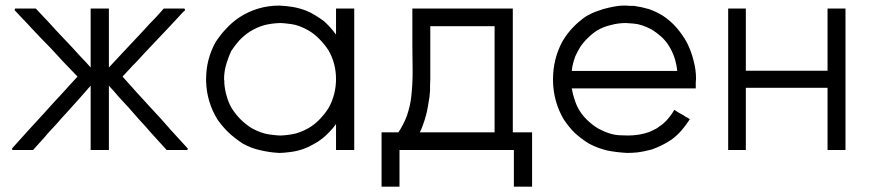

<svg xmlns="http://www.w3.org/2000/svg" viewBox="-20 -539 3180 700"><path d="M426.8 -259.8Q452.1 -231.4 477.5 -203.1Q503.9 -174.8 529.3 -146.5Q547.9 -127 566.4 -106.4Q585 -85.9 602.5 -65.4Q618.2 -48.8 633.8 -31.2Q649.4 -14.6 665 2.9Q664.1 3.9 664.1 4.9Q663.1 5.9 663.1 7.8Q660.2 7.8 657.2 7.8Q655.3 7.8 652.3 7.8Q650.4 7.8 648.4 7.8Q645.5 7.8 643.6 7.8Q638.7 7.8 633.8 7.8Q628.9 7.8 624 7.8Q619.1 7.8 614.3 7.8Q609.4 7.8 604.5 7.8Q600.6 7.8 595.7 7.8Q591.8 7.8 586.9 7.8Q586.9 6.8 585.9 5.9Q585.9 5.9 585 4.9Q559.6 -23.4 534.2 -50.8Q509.8 -79.1 484.4 -106.4Q466.8 -126 450.2 -145.5Q432.6 -164.1 415 -183.6Q406.2 -194.3 396.5 -205.1Q386.7 -215.8 377 -226.6Q377 -203.1 377 -180.7Q377 -157.2 377 -133.8Q377 -115.2 377 -95.7Q377 -76.2 377 -57.6Q377 -41 377 -25.4Q377 -8.8 377 7.8Q375 7.8 373 7.8Q371.1 7.8 369.1 7.8Q363.3 7.8 357.4 7.8Q352.5 7.8 346.7 7.8Q342.8 7.8 337.9 7.8Q334 7.8 330.1 7.8Q325.2 7.8 320.3 7.8Q315.4 7.8 310.5 7.8Q310.5 5.9 310.5 3.9Q310.5 2 310.5 0Q310.5 -28.3 310.5 -55.7Q310.5 -84 310.5 -112.3Q310.5 -130.9 310.5 -150.4Q310.5 -168.9 310.5 -188.5Q310.5 -198.2 310.5 -207Q310.5 -216.8 310.5 -226.6Q289.1 -202.1 267.6 -177.7Q245.1 -153.3 223.6 -128.9Q206.1 -110.4 189.5 -90.8Q171.9 -71.3 154.3 -52.7Q141.6 -37.1 127.9 -22.5Q114.3 -7.8 100.6 7.8Q99.6 7.8 99.6 7.8Q98.6 7.8 97.7 7.8Q90.8 7.8 83 7.8Q76.2 7.8 69.3 7.8Q64.5 7.8 59.6 7.8Q54.7 7.8 49.8 7.8Q43.9 7.8 37.1 7.8Q31.2 7.8 25.4 7.8Q24.4 5.9 23.4 2.9Q25.4 0 30.3 -4.9Q56.6 -34.2 84 -64.5Q110.4 -93.8 137.7 -123Q156.2 -143.6 174.8 -164.1Q193.4 -184.6 211.9 -204.1Q224.6 -217.8 237.3 -232.4Q250 -246.1 262.7 -259.8Q237.3 -286.1 212.9 -311.5Q188.5 -337.9 164.1 -364.3Q146.5 -382.8 127.9 -401.4Q110.4 -419.9 92.8 -438.5Q78.1 -455.1 62.5 -470.7Q47.9 -486.3 33.2 -502Q33.2 -503.9 35.2 -507.8Q39.1 -507.8 45.9 -507.8Q52.7 -507.8 59.6 -507.8Q66.4 -507.8 73.2 -507.8Q78.1 -507.8 83 -507.8Q87.9 -507.8 92.8 -507.8Q97.7 -507.8 101.6 -507.8Q106.4 -507.8 110.4 -507.8Q111.3 -506.8 112.3 -505.9Q112.3 -505.9 113.3 -504.9Q136.7 -479.5 161.1 -454.1Q184.6 -427.7 209 -402.3Q225.6 -384.8 242.2 -367.2Q257.8 -349.6 274.4 -332Q284.2 -322.3 293 -312.5Q301.8 -302.7 310.5 -293Q310.5 -313.5 310.5 -335Q310.5 -355.5 310.5 -377Q310.5 -394.5 310.5 -412.1Q310.5 -429.7 310.5 -447.3Q310.5 -461.9 310.5 -477.5Q310.5 -492.2 310.5 -507.8Q312.5 -507.8 314.5 -507.8Q316.4 -507.8 318.4 -507.8Q324.2 -507.8 330.1 -507.8Q335.9 -507.8 341.8 -507.8Q345.7 -507.8 349.6 -507.8Q353.5 -507.8 357.4 -507.8Q362.3 -507.8 367.2 -507.8Q372.1 -507.8 377 -507.8Q377 -505.9 377 -503.9Q377 -502 377 -500Q377 -474.6 377 -448.2Q377 -422.9 377 -397.5Q377 -379.9 377 -362.3Q377 -344.7 377 -327.1Q377 -318.4 377 -309.6Q377 -301.8 377 -293Q397.5 -315.4 418.9 -337.9Q439.5 -359.4 460 -381.8Q476.6 -399.4 493.2 -417Q509.8 -434.6 525.4 -452.1Q539.1 -465.8 551.8 -479.5Q564.5 -494.1 577.1 -507.8Q578.1 -507.8 579.1 -507.8Q580.1 -507.8 580.1 -507.8Q587.9 -507.8 594.7 -507.8Q601.6 -507.8 608.4 -507.8Q613.3 -507.8 618.2 -507.8Q623 -507.8 627.9 -507.8Q633.8 -507.8 640.6 -507.8Q646.5 -507.8 652.3 -507.8Q653.3 -505.9 655.3 -502Q652.3 -500 647.5 -495.1Q622.1 -467.8 596.7 -440.4Q571.3 -413.1 544.9 -385.7Q527.3 -367.2 509.8 -348.6Q492.2 -329.1 474.6 -310.5Q468.8 -304.7 462.9 -298.8Q457 -292 451.2 -286.1Q445.3 -279.3 438.5 -272.5Q432.6 -266.6 426.8 -259.8Z M1205.1 -413.1Q1205.1 -419.9 1205.1 -427.7Q1205.1 -434.6 1205.1 -441.4Q1205.1 -450.2 1205.1 -460Q1205.1 -468.8 1205.1 -477.5Q1205.1 -485.4 1205.1 -492.2Q1205.1 -500 1205.1 -507.8Q1207 -507.8 1209 -507.8Q1210.9 -507.8 1212.9 -507.8Q1214.8 -507.8 1216.8 -507.8Q1217.8 -507.8 1219.7 -507.8Q1223.6 -507.8 1227.5 -507.8Q1231.4 -507.8 1236.3 -507.8Q1240.2 -507.8 1244.1 -507.8Q1248 -507.8 1252 -507.8Q1256.8 -507.8 1261.7 -507.8Q1266.6 -507.8 1271.5 -507.8Q1271.5 -505.9 1271.5 -503.9Q1271.5 -502 1271.5 -500Q1271.5 -443.4 1271.5 -386.7Q1271.5 -329.1 1271.5 -272.5Q1271.5 -233.4 1271.5 -194.3Q1271.5 -155.3 1271.5 -116.2Q1271.5 -85.9 1271.5 -54.7Q1271.5 -23.4 1271.5 7.8Q1269.5 7.8 1267.6 7.8Q1265.6 7.8 1263.7 7.8Q1257.8 7.8 1252 7.8Q1246.1 7.8 1240.2 7.8Q1236.3 7.8 1232.4 7.8Q1228.5 7.8 1224.6 7.8Q1219.7 7.8 1214.8 7.8Q1210 7.8 1205.1 7.8Q1205.1 5.9 1205.1 3.9Q1205.1 2 1205.1 0Q1205.1 -12.7 1205.1 -25.4Q1205.1 -38.1 1205.1 -51.8Q1205.1 -60.5 1205.1 -69.3Q1205.1 -78.1 1205.1 -86.9Q1194.3 -71.3 1181.6 -58.6Q1169.9 -45.9 1155.3 -34.2Q1139.6 -21.5 1122.1 -12.7Q1105.5 -2.9 1086.9 3.9Q1057.6 13.7 1035.2 15.6Q1012.7 18.6 998 18.6Q961.9 16.6 929.7 8.8Q896.5 2 865.2 -15.6Q837.9 -33.2 814.5 -54.7Q792 -76.2 773.4 -102.5Q733.4 -167 731.4 -243.2Q731.4 -247.1 731.4 -251Q731.4 -322.3 765.6 -384.8Q783.2 -412.1 804.7 -434.6Q826.2 -458 852.5 -475.6Q885.7 -497.1 921.9 -507.8Q958 -518.6 998 -518.6Q1022.5 -517.6 1046.9 -513.7Q1070.3 -509.8 1093.8 -501Q1112.3 -494.1 1128.9 -483.4Q1145.5 -473.6 1161.1 -461.9Q1172.9 -451.2 1183.6 -439.5Q1194.3 -427.7 1204.1 -414.1Q1205.1 -414.1 1205.1 -414.1Q1205.1 -413.1 1205.1 -413.1ZM796.9 -250Q796.9 -246.1 797.9 -242.2Q797.9 -238.3 797.9 -234.4Q799.8 -210.9 806.6 -188.5Q812.5 -166 824.2 -145.5Q838.9 -122.1 857.4 -103.5Q876 -85 898.4 -71.3Q932.6 -52.7 961.9 -48.8Q991.2 -44.9 1002 -44.9Q1032.2 -45.9 1059.6 -52.7Q1086.9 -60.5 1113.3 -77.1Q1133.8 -90.8 1149.4 -108.4Q1166 -126 1178.7 -146.5Q1205.1 -195.3 1205.1 -251Q1205.1 -307.6 1177.7 -355.5Q1163.1 -377.9 1144.5 -396.5Q1127 -415 1103.5 -428.7Q1070.3 -447.3 1042 -451.2Q1012.7 -455.1 1002 -455.1Q970.7 -454.1 943.4 -447.3Q916 -439.5 889.6 -422.9Q869.1 -409.2 852.5 -391.6Q836.9 -374 823.2 -353.5Q814.5 -335.9 805.7 -307.6Q796.9 -279.3 796.9 -250Z M1432.6 -56.6Q1442.4 -71.3 1450.2 -86.9Q1458 -101.6 1463.9 -118.2Q1469.7 -135.7 1473.6 -152.3Q1477.5 -168.9 1479.5 -187.5Q1484.4 -232.4 1484.4 -278.3Q1483.4 -325.2 1483.4 -371.1Q1483.4 -390.6 1483.4 -410.2Q1483.4 -430.7 1483.4 -450.2Q1483.4 -464.8 1483.4 -478.5Q1483.4 -493.2 1483.4 -507.8Q1485.4 -507.8 1487.3 -507.8Q1489.3 -507.8 1491.2 -507.8Q1531.2 -507.8 1571.3 -507.8Q1611.3 -507.8 1650.4 -507.8Q1677.7 -507.8 1705.1 -507.8Q1732.4 -507.8 1759.8 -507.8Q1782.2 -507.8 1804.7 -507.8Q1827.1 -507.8 1849.6 -507.8Q1849.6 -505.9 1849.6 -503.9Q1849.6 -502 1849.6 -500Q1849.6 -448.2 1849.6 -397.5Q1849.6 -345.7 1849.6 -294.9Q1849.6 -259.8 1849.6 -224.6Q1849.6 -189.5 1849.6 -154.3Q1849.6 -129.9 1849.6 -105.5Q1849.6 -81.1 1849.6 -56.6Q1855.5 -56.6 1862.3 -56.6Q1868.2 -56.6 1874 -56.6Q1879.9 -56.6 1884.8 -56.6Q1890.6 -56.6 1895.5 -56.6Q1901.4 -56.6 1908.2 -56.6Q1914.1 -56.6 1919.9 -56.6Q1919.9 -54.7 1919.9 -52.7Q1919.9 -50.8 1919.9 -48.8Q1919.9 -28.3 1919.9 -7.8Q1919.9 13.7 1919.9 34.2Q1919.9 48.8 1919.9 62.5Q1919.9 77.1 1919.9 90.8Q1919.9 103.5 1919.9 116.2Q1919.9 128.9 1919.9 141.6Q1918 141.6 1916 141.6Q1914.1 141.6 1912.1 141.6Q1906.2 141.6 1900.4 141.6Q1894.5 141.6 1888.7 141.6Q1884.8 141.6 1880.9 141.6Q1877 141.6 1873 141.6Q1868.2 141.6 1863.3 141.6Q1858.4 141.6 1853.5 141.6Q1853.5 139.6 1853.5 137.7Q1853.5 135.7 1853.5 133.8Q1853.5 119.1 1853.5 103.5Q1853.5 87.9 1853.5 73.2Q1853.5 62.5 1853.5 51.8Q1853.5 42 1853.5 31.2Q1853.5 25.4 1853.5 19.5Q1853.5 13.7 1853.5 7.8Q1806.6 7.8 1758.8 7.8Q1711.9 7.8 1665 7.8Q1630.9 7.8 1597.7 7.8Q1563.5 7.8 1530.3 7.8Q1506.8 7.8 1483.4 7.8Q1460 7.8 1436.5 7.8Q1436.5 20.5 1436.5 34.2Q1436.5 47.9 1436.5 60.5Q1436.5 71.3 1436.5 82Q1436.5 91.8 1436.5 102.5Q1436.5 112.3 1436.5 122.1Q1436.5 131.8 1436.5 141.6Q1434.6 141.6 1432.6 141.6Q1430.7 141.6 1428.7 141.6Q1423.8 141.6 1418 141.6Q1412.1 141.6 1406.2 141.6Q1402.3 141.6 1398.4 141.6Q1393.6 141.6 1389.6 141.6Q1384.8 141.6 1379.9 141.6Q1376 141.6 1371.1 141.6Q1371.1 139.6 1371.1 137.7Q1371.1 135.7 1371.1 133.8Q1371.1 113.3 1371.1 92.8Q1371.1 71.3 1371.1 50.8Q1371.1 36.1 1371.1 22.5Q1371.1 7.8 1371.1 -5.9Q1371.1 -18.6 1371.1 -31.2Q1371.1 -43.9 1371.1 -56.6Q1372.1 -56.6 1374 -56.6Q1376 -56.6 1377.9 -56.6Q1384.8 -56.6 1391.6 -56.6Q1397.5 -56.6 1404.3 -56.6Q1409.2 -56.6 1414.1 -56.6Q1418 -56.6 1422.9 -56.6Q1423.8 -56.6 1425.8 -56.6Q1426.8 -56.6 1428.7 -56.6Q1429.7 -56.6 1430.7 -56.6Q1431.6 -56.6 1432.6 -56.6ZM1548.8 -443.4Q1548.8 -433.6 1548.8 -423.8Q1548.8 -414.1 1548.8 -404.3Q1548.8 -388.7 1548.8 -373Q1548.8 -357.4 1548.8 -341.8Q1548.8 -314.5 1548.8 -284.2Q1548.8 -253.9 1548.8 -250Q1548.8 -240.2 1547.9 -229.5Q1547.9 -219.7 1547.9 -209Q1546.9 -204.1 1546.9 -198.2Q1545.9 -192.4 1545.9 -186.5Q1543 -168.9 1540 -150.4Q1537.1 -132.8 1532.2 -115.2Q1528.3 -100.6 1522.5 -85Q1517.6 -70.3 1510.7 -56.6Q1524.4 -56.6 1538.1 -56.6Q1552.7 -56.6 1566.4 -56.6Q1589.8 -56.6 1612.3 -56.6Q1634.8 -56.6 1658.2 -56.6Q1689.5 -56.6 1720.7 -56.6Q1752 -56.6 1783.2 -56.6Q1783.2 -78.1 1783.2 -99.6Q1783.2 -121.1 1783.2 -142.6Q1783.2 -173.8 1783.2 -205.1Q1783.2 -237.3 1783.2 -268.6Q1783.2 -311.5 1783.2 -355.5Q1783.2 -399.4 1783.2 -443.4Q1770.5 -443.4 1757.8 -443.4Q1745.1 -443.4 1732.4 -443.4Q1712.9 -443.4 1693.4 -443.4Q1674.8 -443.4 1655.3 -443.4Q1635.7 -443.4 1616.2 -443.4Q1596.7 -443.4 1577.1 -443.4Q1570.3 -443.4 1561.5 -443.4Q1553.7 -443.4 1548.8 -443.4Z M2064.5 -216.8Q2068.4 -193.4 2076.2 -171.9Q2083 -150.4 2096.7 -129.9Q2109.4 -111.3 2126 -96.7Q2141.6 -82 2161.1 -70.3Q2205.1 -46.9 2239.3 -45.9Q2274.4 -44.9 2267.6 -44.9Q2288.1 -44.9 2307.6 -47.9Q2327.1 -50.8 2346.7 -57.6Q2360.4 -63.5 2373 -70.3Q2384.8 -78.1 2396.5 -86.9Q2410.2 -98.6 2419.9 -111.3Q2429.7 -123 2438.5 -138.7Q2439.5 -137.7 2441.4 -136.7Q2443.4 -135.7 2444.3 -134.8Q2450.2 -130.9 2455.1 -127.9Q2460.9 -125 2465.8 -122.1Q2469.7 -120.1 2472.7 -118.2Q2476.6 -115.2 2479.5 -113.3Q2483.4 -111.3 2487.3 -109.4Q2491.2 -106.4 2495.1 -104.5Q2494.1 -102.5 2493.2 -101.6Q2492.2 -99.6 2491.2 -98.6Q2477.5 -78.1 2462.9 -61.5Q2448.2 -44.9 2428.7 -30.3Q2411.1 -18.6 2393.6 -9.8Q2376 -1 2356.4 5.9Q2327.1 13.7 2304.7 16.6Q2282.2 18.6 2266.6 18.6Q2228.5 16.6 2194.3 9.8Q2160.2 2 2127 -15.6Q2098.6 -33.2 2075.2 -54.7Q2052.7 -77.1 2034.2 -105.5Q1997.1 -169.9 1996.1 -246.1Q1996.1 -248 1996.1 -249Q1996.1 -324.2 2030.3 -387.7Q2046.9 -416 2069.3 -439.5Q2090.8 -461.9 2118.2 -480.5Q2138.7 -492.2 2159.2 -499Q2179.7 -506.8 2198.2 -510.7Q2232.4 -518.6 2252.9 -518.6Q2273.4 -518.6 2262.7 -518.6Q2269.5 -518.6 2277.3 -517.6Q2284.2 -517.6 2291 -517.6Q2319.3 -513.7 2345.7 -505.9Q2371.1 -497.1 2395.5 -482.4Q2423.8 -463.9 2445.3 -439.5Q2466.8 -415 2483.4 -385.7Q2501 -351.6 2509.8 -313.5Q2517.6 -283.2 2517.6 -252Q2517.6 -244.1 2516.6 -237.3Q2516.6 -234.4 2516.6 -232.4Q2516.6 -230.5 2516.6 -228.5Q2516.6 -225.6 2516.6 -222.7Q2516.6 -219.7 2516.6 -216.8Q2514.6 -216.8 2512.7 -216.8Q2510.7 -216.8 2508.8 -216.8Q2454.1 -216.8 2399.4 -216.8Q2344.7 -216.8 2290 -216.8Q2253.9 -216.8 2217.8 -216.8Q2181.6 -216.8 2145.5 -216.8Q2135.7 -216.8 2125 -216.8Q2114.3 -216.8 2103.5 -216.8Q2093.8 -216.8 2084 -216.8Q2074.2 -216.8 2064.5 -216.8ZM2064.5 -280.3Q2086.9 -280.3 2109.4 -280.3Q2131.8 -280.3 2153.3 -280.3Q2187.5 -280.3 2220.7 -280.3Q2254.9 -280.3 2288.1 -280.3Q2329.1 -280.3 2369.1 -280.3Q2409.2 -280.3 2449.2 -280.3Q2446.3 -306.6 2438.5 -330.1Q2430.7 -353.5 2416 -376Q2404.3 -393.6 2388.7 -407.2Q2373 -420.9 2355.5 -431.6Q2318.4 -451.2 2289.1 -453.1Q2259.8 -455.1 2262.7 -455.1Q2234.4 -455.1 2209 -448.2Q2182.6 -442.4 2158.2 -428.7Q2139.6 -417 2124 -401.4Q2108.4 -386.7 2095.7 -368.2Q2085 -350.6 2077.1 -333Q2070.3 -314.5 2066.4 -294.9Q2065.4 -291 2065.4 -287.1Q2064.5 -284.2 2064.5 -280.3Z M2997.1 -281.2Q2997.1 -305.7 2997.1 -329.1Q2997.1 -352.5 2997.1 -377Q2997.1 -394.5 2997.1 -412.1Q2997.1 -429.7 2997.1 -447.3Q2997.1 -461.9 2997.1 -477.5Q2997.1 -492.2 2997.1 -507.8Q2998 -507.8 3000 -507.8Q3002 -507.8 3003.9 -507.8Q3005.9 -507.8 3007.8 -507.8Q3009.8 -507.8 3011.7 -507.8Q3015.6 -507.8 3019.5 -507.8Q3023.4 -507.8 3027.3 -507.8Q3031.2 -507.8 3035.2 -507.8Q3039.1 -507.8 3043 -507.8Q3047.9 -507.8 3052.7 -507.8Q3057.6 -507.8 3062.5 -507.8Q3062.5 -505.9 3062.5 -503.9Q3062.5 -502 3062.5 -500Q3062.5 -443.4 3062.5 -386.7Q3062.5 -329.1 3062.5 -272.5Q3062.5 -233.4 3062.5 -194.3Q3062.5 -155.3 3062.5 -116.2Q3062.5 -85.9 3062.5 -54.7Q3062.5 -23.4 3062.5 7.8Q3060.5 7.8 3058.6 7.8Q3056.6 7.8 3054.7 7.8Q3049.8 7.8 3043.9 7.8Q3038.1 7.8 3032.2 7.8Q3028.3 7.8 3024.4 7.8Q3019.5 7.8 3015.6 7.8Q3010.7 7.8 3005.9 7.8Q3002 7.8 2997.1 7.8Q2997.1 5.9 2997.1 3.9Q2997.1 2 2997.1 0Q2997.1 -25.4 2997.1 -51.8Q2997.1 -77.1 2997.1 -102.5Q2997.1 -120.1 2997.1 -137.7Q2997.1 -155.3 2997.1 -172.9Q2997.1 -184.6 2997.1 -196.3Q2997.1 -207 2997.1 -218.8Q2962.9 -218.8 2929.7 -218.8Q2895.5 -218.8 2862.3 -218.8Q2837.9 -218.8 2813.5 -218.8Q2789.1 -218.8 2764.6 -218.8Q2749 -218.8 2732.4 -218.8Q2715.8 -218.8 2699.2 -218.8Q2699.2 -194.3 2699.2 -170.9Q2699.2 -147.5 2699.2 -123Q2699.2 -105.5 2699.2 -87.9Q2699.2 -70.3 2699.2 -52.7Q2699.2 -38.1 2699.2 -22.5Q2699.2 -7.8 2699.2 7.8Q2697.3 7.8 2696.3 7.8Q2694.3 7.8 2692.4 7.8Q2686.5 7.8 2680.7 7.8Q2674.8 7.8 2668.9 7.8Q2665 7.8 2661.1 7.8Q2657.2 7.8 2653.3 7.8Q2649.4 7.8 2644.5 7.8Q2639.6 7.8 2634.8 7.8Q2634.8 5.9 2634.8 3.9Q2634.8 2 2634.8 0Q2634.8 -56.6 2634.8 -113.3Q2634.8 -170.9 2634.8 -227.5Q2634.8 -266.6 2634.8 -305.7Q2634.8 -344.7 2634.8 -383.8Q2634.8 -414.1 2634.8 -445.3Q2634.8 -476.6 2634.8 -507.8Q2636.7 -507.8 2638.7 -507.8Q2640.6 -507.8 2642.6 -507.8Q2647.5 -507.8 2653.3 -507.8Q2659.2 -507.8 2665 -507.8Q2668.9 -507.8 2672.9 -507.8Q2676.8 -507.8 2680.7 -507.8Q2685.5 -507.8 2690.4 -507.8Q2695.3 -507.8 2699.2 -507.8Q2699.2 -505.9 2699.2 -503.9Q2699.2 -502 2699.2 -500Q2699.2 -474.6 2699.2 -448.2Q2699.2 -422.9 2699.2 -397.5Q2699.2 -379.9 2699.2 -362.3Q2699.2 -344.7 2699.2 -327.1Q2699.2 -315.4 2699.2 -303.7Q2699.2 -293 2699.2 -281.2Q2733.4 -281.2 2766.6 -281.2Q2800.8 -281.2 2834 -281.2Q2858.4 -281.2 2882.8 -281.2Q2907.2 -281.2 2931.6 -281.2Q2939.5 -281.2 2947.3 -281.2Q2956.1 -281.2 2963.9 -281.2Q2971.7 -281.2 2980.5 -281.2Q2988.3 -281.2 2997.1 -281.2Z"/></svg>

Font: LeFont
Style: Light
Weight: 300
Designer: Leryon MEDIA
Version: Version 1.0